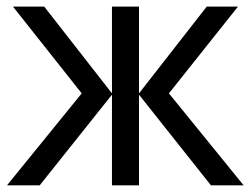

<svg xmlns="http://www.w3.org/2000/svg" viewBox="-20 -556 754 576"><path d="M600.1 -536.1 397 -275.9V-536.1H315.9V-275.9L112.8 -536.1H19L225.1 -275.9L1 0H99.1L315.9 -272V0H397V-272L612.8 0H710.9L486.8 -275.9L693.8 -536.1Z"/></svg>

Font: Avrile Sans
Style: Regular
Weight: 400
Designer: Monotype Design Team, Google (font), Stefan Peev (BGR Cyrillic), Cristiano Sobral (main changes)
Foundry: The Avrile Sans Project Authors
Version: Version 3.110